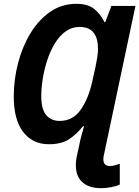

<svg xmlns="http://www.w3.org/2000/svg" viewBox="-20 -745 729 1005"><path d="M510 240Q446 240 411.5 209Q377 178 377 120Q377 94 384 64L394 19Q399 -9 405.5 -32Q412 -55 420 -84H414Q381 -42 341 -16Q301 10 236 10Q151 10 101.5 -54Q52 -118 52 -240Q52 -328 74.5 -414.5Q97 -501 139.5 -571Q182 -641 242.5 -683Q303 -725 380 -725Q439 -725 472 -699Q505 -673 527 -629H531L563 -714H689L525 61Q521 75 521 89Q521 124 555 124Q569 124 583 120Q597 116 607 112V221Q591 229 563 234.5Q535 240 510 240ZM292 -112Q361 -112 402 -170Q443 -228 463 -319L480 -395Q486 -424 489.5 -447.5Q493 -471 493 -489Q493 -545 469.5 -574.5Q446 -604 396 -604Q356 -604 323.5 -580.5Q291 -557 267 -517.5Q243 -478 227.5 -430.5Q212 -383 204 -334Q196 -285 196 -242Q196 -173 222 -142.5Q248 -112 292 -112Z"/></svg>

Font: Noto Sans SemiCondensed
Style: Bold Italic
Weight: 700
Width: 4
Italic angle: -12°
Designer: Monotype Design Team
Foundry: Monotype Imaging Inc.
Version: Version 2.013; ttfautohint (v1.8.4.7-5d5b)